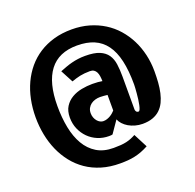

<svg xmlns="http://www.w3.org/2000/svg" viewBox="-161 -925 1322 1302"><g transform="rotate(-20 500.0 -274.5)"><path d="M506.5 6Q502.5 7 497 7.8Q491.5 8.5 481 8.5Q438 8.5 400.2 -7.2Q362.5 -23 334.5 -51Q306.5 -79 290 -117Q273.5 -155 273.5 -200Q273.5 -248 293.5 -279.2Q313.5 -310.5 345.5 -329.2Q377.5 -348 416.8 -355.5Q456 -363 494.5 -363Q517 -363 534.8 -361.5Q552.5 -360 566 -357.5Q565.5 -377.5 563 -394.2Q560.5 -411 554 -423.5Q547.5 -436 536.5 -443Q525.5 -450 508.5 -450Q487.5 -450 469.8 -448.2Q452 -446.5 436.2 -443.2Q420.5 -440 405.2 -435.2Q390 -430.5 374.5 -425L326.5 -515.5Q349.5 -524.5 371.2 -532.5Q393 -540.5 415.5 -546.2Q438 -552 462 -555.2Q486 -558.5 513 -558.5Q578 -558.5 616 -542.8Q654 -527 673.8 -498.2Q693.5 -469.5 699 -429.2Q704.5 -389 704.5 -340.5V-102.5Q704.5 -94 709.8 -86.8Q715 -79.5 726 -79.5Q732 -79.5 736.8 -90.8Q741.5 -102 745.2 -119.5Q749 -137 751.8 -158.5Q754.5 -180 756.2 -200.2Q758 -220.5 759 -237.2Q760 -254 760 -262.5Q760 -363 743.5 -435Q727 -507 693 -553.2Q659 -599.5 607.5 -621.5Q556 -643.5 485.5 -643.5Q352.5 -643.5 286.8 -556.8Q221 -470 221 -302.5Q221 -218.5 235.2 -146Q249.5 -73.5 280.8 -20Q312 33.5 361.8 64Q411.5 94.5 483 94.5Q512.5 94.5 535 92.8Q557.5 91 576 86.8Q594.5 82.5 610.8 76Q627 69.5 644.5 60L696.5 160.5Q668.5 175.5 643.8 184.8Q619 194 594.8 199.2Q570.5 204.5 544.8 206.5Q519 208.5 489 208.5Q416.5 208.5 356.2 190.2Q296 172 248 139Q200 106 164 60.5Q128 15 104 -39.2Q80 -93.5 68 -155Q56 -216.5 56 -281Q56 -347 68.5 -408.2Q81 -469.5 105.8 -522.5Q130.5 -575.5 167 -619Q203.5 -662.5 251.8 -693.5Q300 -724.5 359.2 -741.5Q418.5 -758.5 489 -758.5Q555.5 -758.5 613.5 -741.8Q671.5 -725 719.5 -695Q767.5 -665 804.8 -622.8Q842 -580.5 867.8 -529.5Q893.5 -478.5 907 -420.2Q920.5 -362 920.5 -299.5Q920.5 -258.5 917.8 -219.5Q915 -180.5 907.2 -146.2Q899.5 -112 885.8 -83.5Q872 -55 850.2 -34.5Q828.5 -14 797.5 -2.8Q766.5 8.5 724.5 8.5Q696.5 8.5 670.8 1.2Q645 -6 624.2 -18.2Q603.5 -30.5 588.5 -46.8Q573.5 -63 566.5 -81ZM566.5 -257.5Q554.5 -259 540.2 -260.2Q526 -261.5 513 -261.5Q495 -261.5 477.8 -256.5Q460.5 -251.5 447 -241.5Q433.5 -231.5 425 -216Q416.5 -200.5 416.5 -179.5Q416.5 -162.5 422 -148Q427.5 -133.5 436.5 -122.8Q445.5 -112 456.8 -106Q468 -100 479.5 -100Q494 -100 507.2 -104.5Q520.5 -109 531.8 -115.8Q543 -122.5 551.8 -130.5Q560.5 -138.5 566.5 -145Z"/></g></svg>

Font: B612
Style: Bold
Weight: 700
Designer: Nicolas Chauveau, Thomas Paillot, Jonathan Favre-Lamarine, Jean-Luc Vinot
Foundry: AIRBUS
Version: Version 1.008